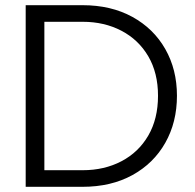

<svg xmlns="http://www.w3.org/2000/svg" viewBox="-20 -720 750 740"><path d="M79 0V-700H298Q408 -700 490 -655Q572 -610 617 -531Q662 -452 662 -351Q662 -249 617 -169.5Q572 -90 490 -45Q408 0 298 0ZM151 -64H299Q382 -64 448 -98.5Q514 -133 551.5 -197.5Q589 -262 589 -351Q589 -439 551.5 -503Q514 -567 448 -601.5Q382 -636 299 -636H151Z"/></svg>

Font: MuseoModerno Light
Style: Regular
Weight: 300
Designer: Pablo Cosgaya, Héctor Gatti, Marcela Romero, and the Authors of The MuseoModerno Project.
Foundry: Omnibus-Type Team
Version: Version 1.001